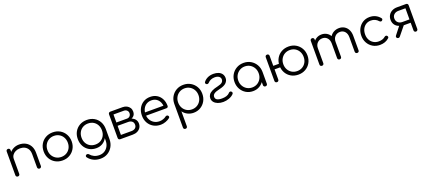

<svg xmlns="http://www.w3.org/2000/svg" viewBox="86 -1950 7988 3582"><g transform="rotate(-20 4080.0 -159.5)"><path d="M559 0Q542 0 531 -11Q520 -22 520 -38V-298Q520 -360 496.5 -400Q473 -440 432.5 -460Q392 -480 341 -480Q292 -480 252.5 -461Q213 -442 190 -409Q167 -376 167 -334H112Q114 -397 146 -446.5Q178 -496 231 -524.5Q284 -553 349 -553Q420 -553 476 -523.5Q532 -494 564.5 -437Q597 -380 597 -298V-38Q597 -22 586 -11Q575 0 559 0ZM129 0Q111 0 100.5 -10.5Q90 -21 90 -38V-508Q90 -526 100.5 -536.5Q111 -547 129 -547Q146 -547 156.5 -536.5Q167 -526 167 -508V-38Q167 -21 156.5 -10.5Q146 0 129 0Z M1016 5Q936 5 873 -31Q810 -67 774 -130Q738 -193 738 -273Q738 -354 774 -417Q810 -480 873 -516Q936 -552 1016 -552Q1096 -552 1158.5 -516Q1221 -480 1257 -417Q1293 -354 1294 -273Q1294 -193 1257.5 -130Q1221 -67 1158.5 -31Q1096 5 1016 5ZM1016 -65Q1074 -65 1120 -92Q1166 -119 1192 -166Q1218 -213 1218 -273Q1218 -333 1192 -380.5Q1166 -428 1120 -455Q1074 -482 1016 -482Q958 -482 912 -455Q866 -428 839.5 -380.5Q813 -333 813 -273Q813 -213 839.5 -166Q866 -119 912 -92Q958 -65 1016 -65Z M1685 5Q1606 5 1545 -30.5Q1484 -66 1449.5 -129Q1415 -192 1415 -273Q1415 -355 1451 -418Q1487 -481 1550 -516.5Q1613 -552 1693 -552Q1774 -552 1836.5 -516.5Q1899 -481 1934.5 -418Q1970 -355 1971 -273L1926 -249Q1926 -175 1895 -117.5Q1864 -60 1809.5 -27.5Q1755 5 1685 5ZM1695 216Q1616 216 1556 186.5Q1496 157 1457 106Q1446 94 1447.5 80Q1449 66 1462 57Q1475 48 1491 51Q1507 54 1516 66Q1545 102 1590.5 124Q1636 146 1696 146Q1752 146 1797 119Q1842 92 1868.5 43Q1895 -6 1895 -72V-224L1924 -282L1971 -273V-69Q1971 12 1935 76.5Q1899 141 1837 178.5Q1775 216 1695 216ZM1693 -65Q1752 -65 1797.5 -91.5Q1843 -118 1869 -165Q1895 -212 1895 -273Q1895 -334 1869 -381.5Q1843 -429 1797.5 -455.5Q1752 -482 1693 -482Q1634 -482 1588 -455.5Q1542 -429 1516 -381.5Q1490 -334 1490 -273Q1490 -212 1516 -165Q1542 -118 1588 -91.5Q1634 -65 1693 -65Z M2160 0Q2142 0 2131.5 -10.5Q2121 -21 2121 -39V-509Q2122 -526 2132.5 -536.5Q2143 -547 2160 -547Q2177 -547 2187.5 -536.5Q2198 -526 2198 -508V-318H2409V-304Q2461 -304 2501.5 -285Q2542 -266 2564.5 -232.5Q2587 -199 2587 -156Q2587 -110 2564.5 -75Q2542 -40 2501.5 -20Q2461 0 2409 0ZM2198 -71H2409Q2454 -71 2483 -94Q2512 -117 2512 -160Q2512 -205 2483 -228.5Q2454 -252 2409 -252H2198ZM2310 -275V-318H2409Q2444 -318 2466 -341Q2488 -364 2488 -400Q2488 -432 2464.5 -454.5Q2441 -477 2405 -477H2161V-547H2405Q2451 -547 2486.5 -528.5Q2522 -510 2542.5 -478Q2563 -446 2563 -404Q2563 -339 2519.5 -307Q2476 -275 2409 -275Z M2966 5Q2885 5 2822.5 -30.5Q2760 -66 2724.5 -129Q2689 -192 2689 -273Q2689 -355 2722.5 -417.5Q2756 -480 2815 -516Q2874 -552 2951 -552Q3027 -552 3083.5 -517.5Q3140 -483 3171 -422Q3202 -361 3202 -283Q3202 -267 3192 -257.5Q3182 -248 3166 -248H2741V-312H3174L3131 -281Q3132 -339 3110 -385Q3088 -431 3047.5 -457Q3007 -483 2951 -483Q2894 -483 2851 -456Q2808 -429 2784.5 -381.5Q2761 -334 2761 -273Q2761 -212 2787.5 -165Q2814 -118 2860 -91Q2906 -64 2966 -64Q3002 -64 3038.5 -76.5Q3075 -89 3097 -108Q3108 -117 3122 -117.5Q3136 -118 3146 -110Q3159 -98 3159.5 -84Q3160 -70 3148 -60Q3115 -32 3064 -13.5Q3013 5 2966 5Z M3371 234Q3353 234 3342.5 223.5Q3332 213 3332 195V-277Q3333 -355 3369.5 -417.5Q3406 -480 3468.5 -516Q3531 -552 3609 -552Q3689 -552 3752 -515.5Q3815 -479 3851.5 -416Q3888 -353 3888 -273Q3888 -194 3852.5 -131Q3817 -68 3756 -31.5Q3695 5 3618 5Q3551 5 3496.5 -23.5Q3442 -52 3409 -99V195Q3409 213 3398.5 223.5Q3388 234 3371 234ZM3609 -65Q3667 -65 3713 -92Q3759 -119 3785.5 -166.5Q3812 -214 3812 -273Q3812 -333 3785.5 -380Q3759 -427 3713 -454.5Q3667 -482 3609 -482Q3552 -482 3506 -454.5Q3460 -427 3434 -380Q3408 -333 3408 -273Q3408 -214 3434 -166.5Q3460 -119 3506 -92Q3552 -65 3609 -65Z M4206 5Q4147 5 4100 -13Q4053 -31 4025.5 -64Q3998 -97 3998 -142Q3998 -180 4018.5 -211Q4039 -242 4084.5 -265.5Q4130 -289 4204 -305Q4271 -320 4296.5 -343.5Q4322 -367 4322 -403Q4322 -438 4292 -460.5Q4262 -483 4209 -483Q4167 -483 4131.5 -468.5Q4096 -454 4073 -427Q4062 -415 4048 -412Q4034 -409 4024 -415Q4008 -424 4005 -438.5Q4002 -453 4012 -465Q4041 -504 4091 -528Q4141 -552 4208 -552Q4263 -552 4306 -534.5Q4349 -517 4373 -483Q4397 -449 4397 -400Q4397 -348 4357 -307.5Q4317 -267 4224 -246Q4139 -227 4107 -203Q4075 -179 4075 -143Q4075 -104 4106.5 -84.5Q4138 -65 4204 -65Q4254 -65 4293.5 -77Q4333 -89 4359 -119Q4369 -130 4383 -133.5Q4397 -137 4411 -126Q4424 -115 4425 -101Q4426 -87 4415 -75Q4381 -38 4323 -16.5Q4265 5 4206 5Z M4797 5Q4720 5 4659 -31.5Q4598 -68 4562.5 -131Q4527 -194 4527 -273Q4527 -353 4563.5 -416Q4600 -479 4663 -515.5Q4726 -552 4805 -552Q4884 -552 4946.5 -515.5Q5009 -479 5045.5 -416Q5082 -353 5083 -273L5052 -249Q5052 -177 5018.5 -119.5Q4985 -62 4927.5 -28.5Q4870 5 4797 5ZM4805 -65Q4863 -65 4908.5 -92Q4954 -119 4980.5 -166.5Q5007 -214 5007 -273Q5007 -333 4980.5 -380Q4954 -427 4908.5 -454.5Q4863 -482 4805 -482Q4748 -482 4702 -454.5Q4656 -427 4629 -380Q4602 -333 4602 -273Q4602 -214 4629 -166.5Q4656 -119 4702 -92Q4748 -65 4805 -65ZM5044 0Q5027 0 5016 -10.5Q5005 -21 5005 -38V-209L5024 -288L5083 -273V-38Q5083 -21 5072 -10.5Q5061 0 5044 0Z M5272 0Q5254 0 5243.5 -10.5Q5233 -21 5233 -38V-508Q5233 -526 5243.5 -536.5Q5254 -547 5272 -547Q5289 -547 5299.5 -536.5Q5310 -526 5310 -508V-38Q5310 -21 5299.5 -10.5Q5289 0 5272 0ZM5297 -240Q5282 -240 5272 -249.5Q5262 -259 5262 -275Q5262 -291 5272 -300.5Q5282 -310 5297 -310H5442Q5458 -310 5467.5 -300.5Q5477 -291 5477 -275Q5477 -259 5467.5 -249.5Q5458 -240 5442 -240ZM5699 5Q5618 5 5555 -31Q5492 -67 5456 -130Q5420 -193 5420 -273Q5420 -354 5456 -417Q5492 -480 5555 -516Q5618 -552 5699 -552Q5778 -552 5840.5 -516Q5903 -480 5939.5 -417Q5976 -354 5976 -273Q5976 -193 5940 -130Q5904 -67 5841 -31Q5778 5 5699 5ZM5699 -65Q5757 -65 5802.5 -92Q5848 -119 5874 -166Q5900 -213 5900 -273Q5900 -333 5874 -380.5Q5848 -428 5802.5 -455Q5757 -482 5699 -482Q5640 -482 5594.5 -455Q5549 -428 5522.5 -380.5Q5496 -333 5496 -273Q5496 -213 5522.5 -166Q5549 -119 5594.5 -92Q5640 -65 5699 -65Z M6866 0Q6849 0 6838 -10.5Q6827 -21 6827 -38V-326Q6827 -397 6790 -438.5Q6753 -480 6695 -480Q6633 -480 6593.5 -438.5Q6554 -397 6555 -328H6486Q6487 -395 6515 -446Q6543 -497 6592 -525Q6641 -553 6703 -553Q6762 -553 6807.5 -525Q6853 -497 6878.5 -446Q6904 -395 6904 -326V-38Q6904 -21 6893.5 -10.5Q6883 0 6866 0ZM6166 0Q6148 0 6137.5 -10.5Q6127 -21 6127 -38V-508Q6127 -525 6137.5 -536Q6148 -547 6166 -547Q6183 -547 6193.5 -536Q6204 -525 6204 -508V-38Q6204 -21 6193.5 -10.5Q6183 0 6166 0ZM6517 0Q6500 0 6489 -10.5Q6478 -21 6478 -38V-326Q6478 -397 6441 -438.5Q6404 -480 6346 -480Q6284 -480 6244 -439.5Q6204 -399 6204 -334H6149Q6151 -398 6177.5 -447.5Q6204 -497 6250 -525Q6296 -553 6354 -553Q6413 -553 6458.5 -525Q6504 -497 6529.5 -446Q6555 -395 6555 -326V-38Q6555 -21 6544.5 -10.5Q6534 0 6517 0Z M7318 5Q7239 5 7177.5 -31.5Q7116 -68 7080.5 -131Q7045 -194 7045 -273Q7045 -353 7079 -416Q7113 -479 7172 -515.5Q7231 -552 7308 -552Q7369 -552 7420.5 -528Q7472 -504 7511 -456Q7522 -444 7519 -430.5Q7516 -417 7502 -407Q7491 -399 7477.5 -401.5Q7464 -404 7454 -416Q7396 -482 7308 -482Q7252 -482 7209.5 -455Q7167 -428 7143.5 -381Q7120 -334 7120 -273Q7120 -213 7145 -166Q7170 -119 7215 -92Q7260 -65 7318 -65Q7357 -65 7389.5 -75.5Q7422 -86 7447 -108Q7459 -118 7472 -119Q7485 -120 7496 -111Q7508 -100 7509.5 -86Q7511 -72 7500 -62Q7427 5 7318 5Z M8031 0Q8015 0 8004.5 -10.5Q7994 -21 7994 -39V-189H7834V-199Q7783 -199 7743 -220.5Q7703 -242 7681 -280Q7659 -318 7659 -368Q7659 -420 7683.5 -460.5Q7708 -501 7752 -524Q7796 -547 7853 -547H8031Q8049 -547 8059.5 -536.5Q8070 -526 8070 -508V-38Q8069 -21 8058.5 -10.5Q8048 0 8031 0ZM7657 -10Q7645 -21 7645.5 -34Q7646 -47 7655 -59L7795 -237L7894 -235L7714 -14Q7702 1 7684.5 0.5Q7667 0 7657 -10ZM7853 -255H7994V-476H7853Q7802 -476 7768 -446.5Q7734 -417 7734 -368Q7734 -315 7768 -285Q7802 -255 7853 -255Z"/></g></svg>

Font: Comfortaa
Style: Regular
Weight: 400
Designer: Johan Aakerlund
Foundry: Johan Aakerlund
Version: Version 3.104; ttfautohint (v1.8.1.43-b0c9)